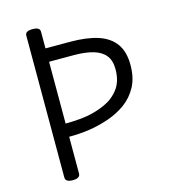

<svg xmlns="http://www.w3.org/2000/svg" viewBox="-129 -993 983 1110"><g transform="rotate(-15 362.5 -438.0)"><path d="M169 14Q147 14 136 7Q125 0 125 -14V-863Q125 -877 136 -883.5Q147 -890 169 -890Q191 -890 202 -883.5Q213 -877 213 -863V-763H360Q460 -763 527 -741Q594 -719 628.5 -671Q663 -623 663 -544Q663 -467 634 -413.5Q605 -360 558 -326Q511 -292 455 -272.5Q399 -253 344 -244Q307 -238 273 -236Q239 -234 213 -234V-14Q213 0 202 7Q191 14 169 14ZM213 -313Q232 -313 253.5 -314Q275 -315 298 -317Q321 -319 344 -323Q401 -333 453.5 -357Q506 -381 539.5 -426Q573 -471 573 -543Q573 -594 549 -624.5Q525 -655 477.5 -669Q430 -683 360 -683H213Z"/></g></svg>

Font: Playwrite IT Moderna
Style: Regular
Weight: 400
Designer: Veronika Burian, José Scaglione
Foundry: TypeTogether
Version: Version 1.002